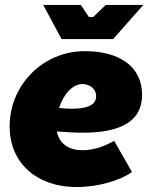

<svg xmlns="http://www.w3.org/2000/svg" viewBox="-20 -740 612 777"><path d="M289 17C382 17 471 -12 514 -44L442 -170C404 -149 362 -132 313 -132C264 -132 221 -154 210 -208C250 -205 285 -203 316 -203C479 -203 555 -256 555 -356C555 -474 459 -533 323 -533C154 -533 19 -396 19 -229C19 -74 136 17 289 17ZM229 -582H438L560 -720H408L357 -671H340L307 -720H155ZM219 -303C236 -356 272 -400 315 -400C334 -400 369 -387 369 -350C369 -316 335 -300 270 -300C253 -300 236 -301 219 -303Z"/></svg>

Font: Fixel Text 20240404 Black
Style: Italic
Weight: 900
Width: 4
Italic angle: -10°
Designer: AlfaBravo + MacPaw
Foundry: Kyrylo Tkachov, Marchela Mozhyna, Serhii Makarenko, Maria Weinstein, Zakhar Kryvoshyya
Version: Version 1.211;Glyphs 3.2 (3225)